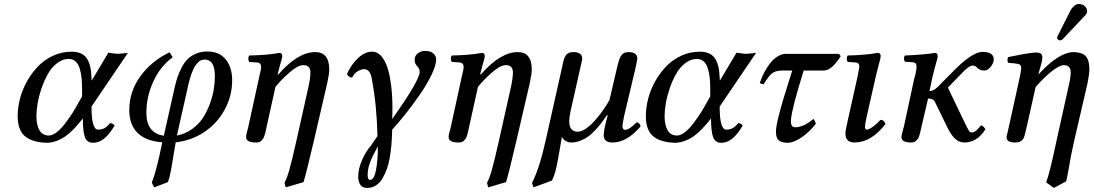

<svg xmlns="http://www.w3.org/2000/svg" viewBox="-20 -699 5442 955"><path d="M365.2 -179.2 388.2 -219.2V-256.8Q388.2 -287.6 385.7 -311Q383.3 -334.5 376.7 -357.4Q370.1 -380.4 356.2 -393.1Q342.3 -405.8 321.8 -405.8Q291 -405.8 263.9 -384.8Q236.8 -363.8 218.5 -331.5Q200.2 -299.3 186.8 -260.3Q173.3 -221.2 167.2 -185.3Q161.1 -149.4 161.1 -121.1Q161.1 -76.7 176.3 -50.8Q191.4 -24.9 223.1 -24.9Q241.2 -24.9 263.2 -42.2Q285.2 -59.6 305.7 -87.2Q326.2 -114.7 340.1 -136.5Q354 -158.2 365.2 -179.2ZM335.9 -441.9Q388.7 -441.9 411.1 -409.4Q433.6 -377 435.1 -312L436 -297.9L519 -437Q524.9 -436 537.4 -434.3Q549.8 -432.6 555.2 -432.1L568.8 -431.2Q576.2 -431.2 592.8 -433.6Q609.4 -436 616.2 -436L435.1 -168.9Q435.1 -54.2 467.8 -54.2Q485.4 -54.2 498.8 -61Q512.2 -67.9 527.8 -86.9Q543 -85.4 549.8 -74.2Q524.4 -31.7 498.8 -10.3Q473.1 11.2 442.9 11.2Q412.6 11.2 402.3 -17.1Q392.1 -45.4 392.1 -109.9Q343.3 -46.9 303.7 -19.8Q264.2 7.3 220.2 11.2Q146.5 11.2 107.2 -19Q67.9 -49.3 67.9 -121.1Q67.9 -165 80.1 -210.7Q92.3 -256.3 116 -297.6Q139.6 -338.9 171.6 -371.3Q203.6 -403.8 246.3 -422.9Q289.1 -441.9 335.9 -441.9Z M910.2 -248 859.9 -24.9Q900.4 -32.2 933.8 -55.9Q967.3 -79.6 988 -110.8Q1008.8 -142.1 1022.9 -179.9Q1037.1 -217.8 1043 -252.7Q1048.8 -287.6 1048.8 -319.8Q1048.8 -402.8 998 -402.8Q988.8 -402.8 980.2 -399.4Q971.7 -396 964.8 -388.4Q958 -380.9 952.1 -373.3Q946.3 -365.7 941.2 -353.5Q936 -341.3 932.4 -332Q928.7 -322.8 924.8 -308.6Q920.9 -294.4 918.9 -286.6Q917 -278.8 914.1 -265.4Q911.1 -252 910.2 -248ZM814.9 207 747.1 232.9 734.9 209Q757.8 154.3 787.1 8.8Q704.1 2.4 663.6 -38.6Q623 -79.6 623 -150.9Q623 -244.6 679 -320.8Q734.9 -397 823.7 -439L838.9 -414.1Q777.3 -369.6 742.7 -293.7Q708 -217.8 708 -138.2Q708 -36.6 794.9 -23.9L848.1 -261.2Q855 -291 862.5 -314.2Q870.1 -337.4 883.3 -362.8Q896.5 -388.2 913.1 -404.8Q929.7 -421.4 954.8 -432.1Q980 -442.9 1010.7 -442.9Q1071.3 -442.9 1103 -403.1Q1134.8 -363.3 1134.8 -300.8Q1134.8 -222.2 1097.9 -154.1Q1061 -85.9 996.8 -42.7Q932.6 0.5 854 8.8L831.1 144Q824.2 183.6 814.9 207Z M1360.8 -329.1H1364.7Q1461.9 -439.9 1547.9 -439.9Q1617.7 -439.9 1617.7 -353Q1617.7 -330.6 1606.9 -282.2L1541 2Q1504.9 156.7 1489.7 207L1400.9 232.9L1395 210Q1407.2 188.5 1419.4 145Q1431.6 101.6 1454.1 2L1515.1 -271Q1523.9 -312.5 1523.9 -338.9Q1523.9 -375 1488.8 -375Q1461.9 -375 1421.4 -339.8Q1380.9 -304.7 1350.1 -267.1L1304.7 -62Q1304.2 -59.6 1302 -49.1Q1299.8 -38.6 1298.6 -34.4Q1297.4 -30.3 1294.4 -21.5Q1291.5 -12.7 1288.3 -8.8Q1285.2 -4.9 1280.3 0.5Q1275.4 5.9 1268.8 7.8Q1262.2 9.8 1253.9 9.8Q1204.1 9.8 1204.1 -17.1Q1204.1 -23.9 1205.8 -31.7Q1207.5 -39.6 1210.4 -50Q1213.4 -60.5 1214.8 -66.9L1270 -319.8Q1278.8 -352.5 1278.8 -367.2Q1278.8 -376 1273.7 -381.8Q1268.6 -387.7 1259.8 -388.2L1219.7 -391.1Q1215.3 -397.9 1215.1 -407.2Q1214.8 -416.5 1219.7 -422.9Q1310.5 -424.8 1370.1 -436Q1383.8 -436 1383.8 -419.9Q1383.8 -414.1 1380.6 -402.3Q1377.4 -390.6 1371.3 -369.6Q1365.2 -348.6 1360.8 -329.1Z M1808.6 170.9Q1808.6 195.8 1820.8 195.8Q1841.3 195.8 1850.3 146.5Q1859.4 97.2 1859.4 38.1V28.8Q1834 74.2 1821.3 107.4Q1808.6 140.6 1808.6 170.9ZM1761.7 179.2Q1761.7 140.6 1781.2 96.4Q1800.8 52.2 1823.7 26.9L1857.4 -22Q1854.5 -173.3 1829.6 -305.2Q1826.7 -327.6 1816.9 -341.3Q1807.1 -355 1792.5 -355Q1777.8 -355 1760.3 -345.2Q1742.7 -335.4 1731.4 -313Q1724.1 -313 1716.1 -318.6Q1708 -324.2 1705.6 -331.1Q1728.5 -380.4 1762 -411.1Q1795.4 -441.9 1830.6 -441.9Q1860.8 -441.9 1882.6 -412.4Q1904.3 -382.8 1915.3 -333.3Q1926.3 -283.7 1929.9 -226.3Q1933.6 -168.9 1930.7 -106.9Q2067.4 -299.8 2067.4 -340.8Q2067.4 -357.4 2054.9 -369.9Q2042.5 -382.3 2042.5 -401.9Q2042.5 -421.9 2058.3 -433.8Q2074.2 -445.8 2094.7 -445.8Q2121.1 -445.8 2135.3 -433.3Q2149.4 -420.9 2149.4 -403.8Q2149.4 -375.5 2127.2 -328.6Q2105 -281.7 2070.6 -231.7Q2036.1 -181.6 1999.8 -135.7Q1963.4 -89.8 1930.7 -54.2L1929.7 -25.9Q1928.7 1.5 1926.3 27.3Q1923.8 53.2 1918.7 84.5Q1913.6 115.7 1904.3 141.4Q1895 167 1882.1 189Q1869.1 210.9 1849.6 223.4Q1830.1 235.8 1805.7 235.8Q1782.7 235.8 1772.2 220Q1761.7 204.1 1761.7 179.2Z M2368.2 -329.1H2372.1Q2469.2 -439.9 2555.2 -439.9Q2625 -439.9 2625 -353Q2625 -330.6 2614.3 -282.2L2548.3 2Q2512.2 156.7 2497.1 207L2408.2 232.9L2402.3 210Q2414.6 188.5 2426.8 145Q2439 101.6 2461.4 2L2522.5 -271Q2531.2 -312.5 2531.2 -338.9Q2531.2 -375 2496.1 -375Q2469.2 -375 2428.7 -339.8Q2388.2 -304.7 2357.4 -267.1L2312 -62Q2311.5 -59.6 2309.3 -49.1Q2307.1 -38.6 2305.9 -34.4Q2304.7 -30.3 2301.8 -21.5Q2298.8 -12.7 2295.7 -8.8Q2292.5 -4.9 2287.6 0.5Q2282.7 5.9 2276.1 7.8Q2269.5 9.8 2261.2 9.8Q2211.4 9.8 2211.4 -17.1Q2211.4 -23.9 2213.1 -31.7Q2214.8 -39.6 2217.8 -50Q2220.7 -60.5 2222.2 -66.9L2277.3 -319.8Q2286.1 -352.5 2286.1 -367.2Q2286.1 -376 2281 -381.8Q2275.9 -387.7 2267.1 -388.2L2227.1 -391.1Q2222.7 -397.9 2222.4 -407.2Q2222.2 -416.5 2227.1 -422.9Q2317.9 -424.8 2377.4 -436Q2391.1 -436 2391.1 -419.9Q2391.1 -414.1 2387.9 -402.3Q2384.8 -390.6 2378.7 -369.6Q2372.6 -348.6 2368.2 -329.1Z M2695.8 -7.8 2775.9 -365.2Q2776.4 -367.2 2778.6 -377.9Q2780.8 -388.7 2781.5 -391.1Q2782.2 -393.6 2784.4 -402.1Q2786.6 -410.6 2788.3 -413.1Q2790 -415.5 2793.2 -421.6Q2796.4 -427.7 2799.8 -429.7Q2803.2 -431.6 2807.9 -434.8Q2812.5 -438 2818.4 -439Q2824.2 -439.9 2831.1 -439.9Q2876 -439.9 2876 -407.2Q2876 -402.8 2870.4 -378.9Q2864.7 -355 2863.8 -350.1L2816.9 -141.1Q2795.9 -43.9 2854 -43.9Q2873 -43.9 2897.2 -61.3Q2921.4 -78.6 2943.4 -104.5Q2965.3 -130.4 2982.9 -155.8Q3000.5 -181.2 3011.7 -202.1L3049.8 -365.2Q3060.1 -408.2 3068.4 -420.9Q3080.6 -439.9 3105 -439.9Q3149.9 -439.9 3149.9 -408.2Q3149.9 -403.3 3141.1 -360.8L3085 -125Q3076.2 -82 3076.2 -71.8Q3076.2 -53.2 3089.8 -53.2Q3109.4 -53.2 3147 -90.8Q3164.1 -86.9 3166 -69.8Q3097.2 9.8 3026.9 9.8Q2982.9 9.8 2982.9 -25.9Q2982.9 -56.2 3002.9 -125L2999 -126Q2983.4 -103.5 2971.4 -87.6Q2959.5 -71.8 2940.9 -51.8Q2922.4 -31.7 2905.3 -19.5Q2888.2 -7.3 2866 1.2Q2843.8 9.8 2820.8 9.8Q2806.2 9.8 2792.7 1.5Q2779.3 -6.8 2774.9 -19L2756.8 85.9Q2743.2 167 2725.1 199.2L2633.8 232.9L2626 210.9Q2664.1 137.7 2695.8 -7.8Z M3489.7 -179.2 3512.7 -219.2V-256.8Q3512.7 -287.6 3510.3 -311Q3507.8 -334.5 3501.2 -357.4Q3494.6 -380.4 3480.7 -393.1Q3466.8 -405.8 3446.3 -405.8Q3415.5 -405.8 3388.4 -384.8Q3361.3 -363.8 3343 -331.5Q3324.7 -299.3 3311.3 -260.3Q3297.9 -221.2 3291.7 -185.3Q3285.6 -149.4 3285.6 -121.1Q3285.6 -76.7 3300.8 -50.8Q3315.9 -24.9 3347.7 -24.9Q3365.7 -24.9 3387.7 -42.2Q3409.7 -59.6 3430.2 -87.2Q3450.7 -114.7 3464.6 -136.5Q3478.5 -158.2 3489.7 -179.2ZM3460.4 -441.9Q3513.2 -441.9 3535.6 -409.4Q3558.1 -377 3559.6 -312L3560.5 -297.9L3643.6 -437Q3649.4 -436 3661.9 -434.3Q3674.3 -432.6 3679.7 -432.1L3693.4 -431.2Q3700.7 -431.2 3717.3 -433.6Q3733.9 -436 3740.7 -436L3559.6 -168.9Q3559.6 -54.2 3592.3 -54.2Q3609.9 -54.2 3623.3 -61Q3636.7 -67.9 3652.3 -86.9Q3667.5 -85.4 3674.3 -74.2Q3648.9 -31.7 3623.3 -10.3Q3597.7 11.2 3567.4 11.2Q3537.1 11.2 3526.9 -17.1Q3516.6 -45.4 3516.6 -109.9Q3467.8 -46.9 3428.2 -19.8Q3388.7 7.3 3344.7 11.2Q3271 11.2 3231.7 -19Q3192.4 -49.3 3192.4 -121.1Q3192.4 -165 3204.6 -210.7Q3216.8 -256.3 3240.5 -297.6Q3264.2 -338.9 3296.1 -371.3Q3328.1 -403.8 3370.8 -422.9Q3413.6 -441.9 3460.4 -441.9Z M3920.4 -348.1H3871.6Q3838.4 -348.1 3821 -335Q3803.7 -321.8 3778.3 -279.8Q3761.2 -283.2 3759.3 -286.1Q3765.1 -304.2 3773.2 -322Q3781.2 -339.8 3793.7 -360.1Q3806.2 -380.4 3820.1 -395.5Q3834 -410.6 3852.3 -420.9Q3870.6 -431.2 3889.6 -431.2H4153.3L4161.6 -418.9Q4140.6 -386.7 4119.9 -367.4Q4099.1 -348.1 4075.2 -348.1H3977.5Q3917.5 -155.3 3914.6 -105Q3910.2 -65.9 3935.5 -65.9Q3976.1 -65.9 4025.4 -106.9Q4028.3 -105.5 4032.7 -97.2Q4037.1 -88.9 4037.6 -83Q4006.8 -43 3967.3 -15.9Q3927.7 11.2 3897.5 11.2Q3863.3 11.2 3850.1 -4.4Q3836.9 -20 3840.3 -58.1Q3841.8 -77.6 3852.8 -121.1Q3863.8 -164.6 3875.2 -202.6Q3886.7 -240.7 3902.1 -289.3Q3917.5 -337.9 3920.4 -348.1Z M4336.4 -319.8 4292 -124Q4282.2 -80.1 4282.2 -68.8Q4282.2 -54.2 4292 -54.2Q4301.3 -54.2 4321 -68.1Q4340.8 -82 4359.4 -103Q4377.4 -103 4384.3 -82Q4313 9.8 4230 9.8Q4185.1 9.8 4185.1 -35.2Q4185.1 -50.8 4200.2 -115.2L4246.1 -320.8Q4254.4 -363.3 4254.4 -367.2Q4254.4 -386.7 4236.3 -388.2L4196.3 -391.1Q4191.9 -397.9 4191.7 -407.2Q4191.4 -416.5 4196.3 -422.9Q4283.7 -424.8 4346.2 -436Q4360.4 -436 4360.4 -419.9Q4360.4 -413.6 4357.2 -401.1Q4354 -388.7 4347.7 -365.2Q4341.3 -341.8 4336.4 -319.8Z M4619.1 -319.8 4603 -246.1Q4606.9 -246.1 4610.8 -246.8Q4614.7 -247.6 4618.9 -249.3Q4623 -251 4626 -252.4Q4628.9 -253.9 4633.1 -257.3Q4637.2 -260.7 4639.4 -262.5Q4641.6 -264.2 4646 -268.3Q4650.4 -272.5 4651.9 -274.2Q4653.3 -275.9 4657.7 -280.5Q4662.1 -285.2 4663.1 -286.1L4711.9 -335Q4813.5 -440.9 4867.2 -440.9Q4922.9 -440.9 4922.9 -402.8Q4922.9 -385.7 4907.7 -366.9Q4892.6 -348.1 4876 -348.1Q4863.8 -348.1 4855 -352.1Q4846.2 -356 4842 -360.6Q4837.9 -365.2 4832 -369.1Q4826.2 -373 4818.8 -373Q4799.8 -373 4766.1 -336.9L4694.8 -263.2L4781.2 -83Q4798.3 -47.9 4804.2 -43Q4807.6 -40 4813 -40Q4833 -40 4858.9 -75.2Q4870.6 -74.2 4881.8 -56.2Q4839.8 9.8 4775.9 9.8Q4728 9.8 4692.9 -64L4631.8 -189Q4624 -209 4596.2 -209L4562 -62Q4561.5 -60.1 4559.1 -49.3Q4556.6 -38.6 4555.7 -34.9Q4554.7 -31.2 4551.8 -22.2Q4548.8 -13.2 4545.7 -9Q4542.5 -4.9 4537.6 0.2Q4532.7 5.4 4526.4 7.6Q4520 9.8 4512.2 9.8Q4463.9 9.8 4463.9 -17.1Q4463.9 -22.5 4466.1 -32.5Q4468.3 -42.5 4471.7 -54.7Q4475.1 -66.9 4476.1 -69.8L4527.8 -310.1L4531.2 -319.8Q4539.1 -355 4539.1 -367.2Q4539.1 -387.7 4521 -389.2L4481 -392.1Q4476.6 -398.9 4476.3 -407.7Q4476.1 -416.5 4481 -422.9Q4581.5 -427.2 4630.9 -436Q4644 -436 4644 -419.9Q4644 -413.6 4640.6 -401.1Q4637.2 -388.7 4630.6 -365.5Q4624 -342.3 4619.1 -319.8Z M4995.6 -386.2Q4986.8 -400.4 4994.6 -415Q5001.5 -416.5 5021.5 -420.4Q5041.5 -424.3 5054.4 -426.8Q5067.4 -429.2 5084.5 -432.1Q5101.6 -435.1 5114.7 -436.5Q5127.9 -438 5136.7 -438Q5141.6 -438 5143.6 -437Q5163.1 -435.5 5164.6 -416Q5164.6 -407.7 5163.6 -401.9Q5162.6 -393.1 5156 -370.4Q5149.4 -347.7 5147.5 -339.8Q5147 -338.4 5146.5 -335Q5146 -331.5 5145.5 -330.1V-329.1Q5242.7 -435.1 5315.4 -439.9Q5359.4 -439.9 5378.7 -421.4Q5397.9 -402.8 5398.4 -357.9Q5399.4 -336.4 5388.7 -282.2L5322.8 2Q5306.2 73.2 5294.4 147.9Q5287.1 189.9 5282.7 203.1L5221.7 235.8L5183.6 208Q5201.7 160.6 5234.9 2L5295.4 -271Q5305.7 -313.5 5305.7 -338.9Q5305.2 -358.9 5296.1 -366.9Q5287.1 -375 5270.5 -375Q5263.7 -375 5257.8 -372.1Q5212.9 -357.4 5131.8 -267.1Q5131.8 -265.1 5130.9 -265.1Q5121.6 -225.1 5105.5 -151.6Q5089.4 -78.1 5085.4 -62Q5077.1 -22 5070.8 -10.7Q5062.5 3.4 5046.9 7.8Q5041 9.8 5026.9 9.8Q5004.4 9.3 4994.9 1.7Q4985.4 -5.9 4986.8 -20Q4986.8 -22.9 4997.6 -66.9Q5003.9 -96.7 5022.5 -179.9Q5041 -263.2 5049.8 -304.2Q5050.3 -307.1 5051.8 -313Q5053.2 -318.8 5053.7 -321.8Q5059.6 -353.5 5059.6 -360.8Q5059.6 -377.9 5044.4 -380.9Q5027.3 -384.8 4995.6 -386.2ZM5323.7 -669.9Q5335.4 -681.6 5354.5 -678.2Q5366.7 -676.8 5376 -668Q5385.3 -659.2 5386.7 -647.9Q5388.2 -643.1 5386.7 -640.1Q5386.7 -631.8 5379.9 -625L5267.6 -505.9Q5259.8 -498 5254.9 -498Q5249.5 -498 5243.7 -501.7Q5237.8 -505.4 5237.8 -509.8V-511.2L5238.8 -513.2Q5238.8 -514.2 5239.3 -515.6Q5239.7 -517.1 5239.7 -518.1L5242.7 -523.9L5306.6 -650.9Q5312 -660.2 5323.7 -669.9Z"/></svg>

Font: Common Serif Medium
Style: Italic
Weight: 500
Italic angle: -12°
Designer: Philipp H. Poll, Khaled Hosny
Foundry: Stefan Peev, Context Ltd.
Version: Version 1.026